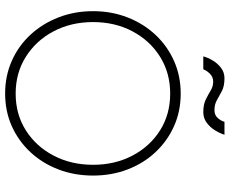

<svg xmlns="http://www.w3.org/2000/svg" viewBox="-93 -789 894 748"><g transform="rotate(90 354.0 -415.0)"><path d="M66 -330.5Q66 -245 102 -176.8Q138 -108.5 201 -68.8Q264 -29 344.5 -29Q425.5 -29 488 -68.8Q550.5 -108.5 586.2 -176.8Q622 -245 622 -330.5Q622 -416 586.2 -484Q550.5 -552 488 -591.5Q425.5 -631 344.5 -631Q264 -631 201 -591.5Q138 -552 102 -484Q66 -416 66 -330.5ZM23.5 -330.5Q23.5 -402.5 47.8 -464.8Q72 -527 115.5 -573.5Q159 -620 217.5 -646Q276 -672 344.5 -672Q413.5 -672 471.5 -646Q529.5 -620 573 -573.5Q616.5 -527 640.2 -464.8Q664 -402.5 664 -330.5Q664 -258 640.2 -195.8Q616.5 -133.5 573 -86.8Q529.5 -40 471.5 -14Q413.5 12 344.5 12Q275.5 12 217 -14Q158.5 -40 115.2 -86.8Q72 -133.5 47.8 -195.8Q23.5 -258 23.5 -330.5ZM199.5 -760Q204.5 -778 215.8 -797Q227 -816 244.5 -829.2Q262 -842.5 285 -842.5Q315 -842.5 334 -832.8Q353 -823 369.8 -813.2Q386.5 -803.5 409 -803.5Q429 -803.5 440.2 -816.8Q451.5 -830 454.5 -842.5H505Q499.5 -825 487.8 -805.8Q476 -786.5 458 -773.2Q440 -760 417 -760Q387 -760 367.5 -769.8Q348 -779.5 332.2 -789Q316.5 -798.5 298 -798.5Q279.5 -798.5 267 -785.5Q254.5 -772.5 250 -760Z"/></g></svg>

Font: League Spartan Thin ExtraLight
Style: Regular
Weight: 250
Version: Version 2.002